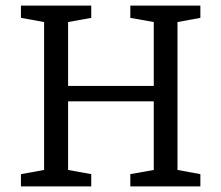

<svg xmlns="http://www.w3.org/2000/svg" viewBox="-20 -668 793 688"><path d="M55 0V-44L138 -59V-589L55 -604V-648H307V-604L224 -589V-360H531V-589L447 -604V-648H698V-604L616 -589V-59L698 -44V0H447V-44L531 -59V-305H224V-59L307 -44V0Z"/></svg>

Font: Faustina Light
Style: Regular
Weight: 400
Version: Version 1.200